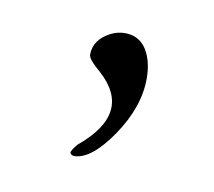

<svg xmlns="http://www.w3.org/2000/svg" viewBox="-36 -134 268 241"><g transform="rotate(10 98.0 -13.5)"><path d="M106.9 -95.2C100.7 -95.2 94.7 -93.8 88.9 -90.8C75.2 -83.7 68.4 -73.7 68.4 -61C68.4 -57.1 73.6 -50.8 84 -42C117.2 -12.4 113.3 19.4 72.3 53.2C68 58.4 65.8 62 65.4 64C65.8 66.2 67.5 67.5 70.8 67.9C85.4 67.5 101.2 54.9 118.2 30C135.1 5.1 143.6 -19.5 143.6 -43.9C143.6 -51.4 142.7 -58.4 141.1 -64.9C135.6 -85.1 124.2 -95.2 106.9 -95.2Z"/></g></svg>

Font: Kristi
Style: Medium
Weight: 400
Italic angle: -15°
Version: Version 1.003